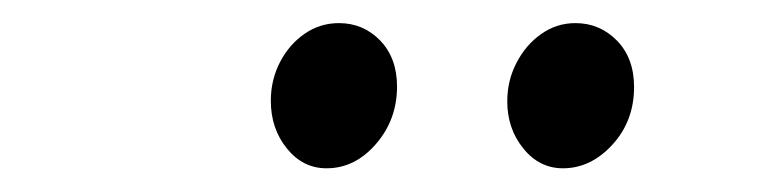

<svg xmlns="http://www.w3.org/2000/svg" viewBox="-20 -784 640 162"><path d="M255.5 -642Q235.5 -642 222 -658.8Q208.5 -675.5 208.5 -699Q208.5 -716.5 216.2 -731.5Q224 -746.5 237 -755.5Q250 -764.5 266 -764.5Q286.5 -764.5 300.8 -749.8Q315 -735 315 -711Q315 -683 297.2 -662.5Q279.5 -642 255.5 -642ZM455 -642Q435 -642 421.5 -658.8Q408 -675.5 408 -698.5Q408 -716 415.8 -731Q423.5 -746 436.5 -755.2Q449.5 -764.5 465.5 -764.5Q486 -764.5 500.5 -749.8Q515 -735 515 -710.5Q515 -682 496.8 -662Q478.5 -642 455 -642Z"/></svg>

Font: Spline Sans Mono Light
Style: Italic
Weight: 300
Italic angle: -4°
Monospace: yes
Version: Version 1.004